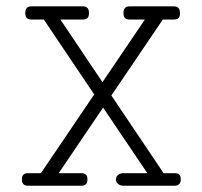

<svg xmlns="http://www.w3.org/2000/svg" viewBox="-20 -592 645 612"><path d="M534.2 -571.8H393.1C377 -571.8 373.5 -561 373.5 -550.3C373.5 -540 376.5 -529.8 392.6 -529.8H441.9L306.6 -330.1L172.4 -529.8H244.6C260.7 -529.8 263.7 -540 263.7 -550.3C263.7 -561 260.3 -571.8 244.1 -571.8H80.1C64 -571.8 60.5 -561 60.5 -550.3C60.5 -540 63.5 -529.8 79.6 -529.8H119.6L280.3 -291L110.4 -40H68.8C52.7 -40 49.8 -29.8 49.8 -20C49.8 -9.8 53.2 0 69.3 0H239.3C255.4 0 258.8 -9.8 258.8 -20C258.8 -29.8 255.9 -40 239.7 -40H167L308.6 -249L449.7 -40H373.5C357.4 -40 349.6 -29.8 349.6 -20C349.6 -9.8 357.9 0 374 0H536.1C552.7 0 556.2 -10.3 556.2 -20.5C556.2 -30.3 553.2 -40 537.1 -40H501.5L335 -287.6L499 -529.8H534.7C550.8 -529.8 553.7 -540 553.7 -550.3C553.7 -561 550.3 -571.8 534.2 -571.8Z"/></svg>

Font: Cutive Mono
Style: Regular
Weight: 400
Monospace: yes
Designer: Vernon Adams
Foundry: Vernon Adams
Version: Version 1.002